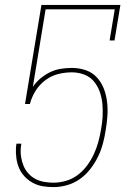

<svg xmlns="http://www.w3.org/2000/svg" viewBox="-20 -755 540 783"><path d="M198 8Q176 8 154.5 4.5Q133 1 114.5 -9Q96 -19 81.5 -34Q67 -49 58.5 -68Q50 -87 47 -108.5Q44 -130 45 -152L47 -169H67L65 -154Q63 -134 66 -115Q69 -96 76 -79Q83 -62 95.5 -48Q108 -34 124 -25.5Q140 -17 159 -13.5Q178 -10 198 -10Q223 -10 249 -17.5Q275 -25 297 -41.5Q319 -58 335.5 -80.5Q352 -103 363 -127Q374 -151 381 -176.5Q388 -202 392 -227Q397 -253 398.5 -279.5Q400 -306 397.5 -332Q395 -358 386.5 -381.5Q378 -405 362.5 -423.5Q347 -442 323 -451Q299 -460 273 -460Q245 -460 217 -453Q189 -446 165 -428Q141 -410 125 -384.5Q109 -359 102 -331H82L149 -735H471L447 -590H427L448 -717H166L114 -401Q127 -420 145.5 -435.5Q164 -451 185 -461Q206 -471 228.5 -474.5Q251 -478 273 -478Q302 -478 329 -469Q356 -460 374.5 -440Q393 -420 403 -394.5Q413 -369 416.5 -340.5Q420 -312 418 -282.5Q416 -253 411 -224Q407 -197 399.5 -169Q392 -141 379.5 -115.5Q367 -90 348.5 -66Q330 -42 306 -25Q282 -8 254 0Q226 8 198 8Z"/></svg>

Font: Iosevka Slab Thin Oblique
Style: Regular
Weight: 100
Italic angle: -9°
Monospace: yes
Designer: Belleve Invis
Foundry: Belleve Invis
Version: Version 11.1.0; ttfautohint (v1.8.3)